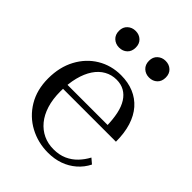

<svg xmlns="http://www.w3.org/2000/svg" viewBox="-213 -848 969 969"><g transform="rotate(45 271.0 -364.0)"><path d="M241 -679Q241 -651 224 -635Q207 -619 181 -619Q156 -619 138.5 -635Q121 -651 121 -679Q121 -706 138.5 -722Q156 -738 181 -738Q207 -738 224 -722Q241 -706 241 -679ZM455 -679Q455 -651 438 -635Q421 -619 395 -619Q370 -619 352.5 -635Q335 -651 335 -679Q335 -706 352.5 -722Q370 -738 395 -738Q421 -738 438 -722Q455 -706 455 -679ZM128 -254Q128 -198 141.5 -155Q155 -112 179.5 -82.5Q204 -53 237 -37.5Q270 -22 310 -22Q351 -22 382 -36Q413 -50 436 -74Q459 -98 475 -128L502 -105Q484 -69 454 -43Q424 -17 386 -3.5Q348 10 303 10Q231 10 170.5 -22.5Q110 -55 74 -115Q38 -175 38 -256Q38 -337 71 -398.5Q104 -460 160.5 -494Q217 -528 287 -528Q338 -528 378.5 -511Q419 -494 447.5 -461.5Q476 -429 491 -381.5Q506 -334 506 -272H101L100 -302H445L417 -291Q416 -341 408 -379Q400 -417 383.5 -443Q367 -469 343 -482.5Q319 -496 287 -496Q252 -496 222.5 -479.5Q193 -463 172 -431.5Q151 -400 139.5 -355Q128 -310 128 -254Z"/></g></svg>

Font: Roboto Serif 144pt
Style: Regular
Weight: 400
Version: Version 1.008